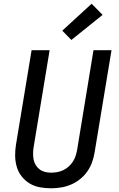

<svg xmlns="http://www.w3.org/2000/svg" viewBox="-20 -1005 640 1033"><path d="M255 8Q224 8 194 2.5Q164 -3 139.5 -18Q115 -33 97 -55.5Q79 -78 70.5 -106.5Q62 -135 61.5 -165.5Q61 -196 66 -227L150 -735H247L161 -214Q158 -196 158 -179Q158 -162 161 -146Q164 -130 172.5 -116.5Q181 -103 193.5 -93.5Q206 -84 222 -80Q238 -76 255 -76Q271 -76 288 -79Q305 -82 320.5 -89.5Q336 -97 349.5 -109Q363 -121 372.5 -136Q382 -151 387 -167Q392 -183 395 -199L483 -735H580L489 -185Q485 -159 475.5 -132.5Q466 -106 450 -83Q434 -60 411 -41.5Q388 -23 362 -12Q336 -1 309 3.5Q282 8 255 8ZM364 -790 315 -840 473 -985 532 -925Z"/></svg>

Font: Iosevka Aile Medium
Style: Italic
Weight: 500
Italic angle: -9°
Designer: Belleve Invis
Foundry: Belleve Invis
Version: Version 31.1.0; ttfautohint (v1.8.4)